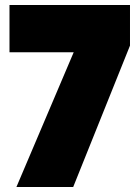

<svg xmlns="http://www.w3.org/2000/svg" viewBox="-20 -751 552 771"><path d="M18.1 -731H502V-567.9L273.9 0H45.9L275.9 -541H18.1Z"/></svg>

Font: SVN-Poppins Black
Style: Regular
Weight: 900
Designer: Ninad Kale (Devanagari), Jonny Pinhorn (Latin)
Foundry: Indian Type Foundry
Version: Version 3.002 2017